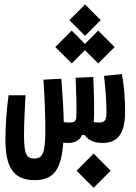

<svg xmlns="http://www.w3.org/2000/svg" viewBox="-20 -656 626 885"><path d="M139.2 174.3C230 174.3 262.7 122.1 271.5 2C277.3 2.4 284.7 2.9 293.5 2.9C323.7 2.9 347.7 -8.3 357.9 -33.7H370.6C389.6 -5.4 420.9 2.9 451.7 2.9C526.4 2.9 556.6 -44.4 556.6 -142.6C556.6 -193.4 553.7 -248.5 542 -314.5L459.5 -306.2C467.3 -237.3 470.7 -184.1 470.7 -137.7C470.7 -101.1 462.9 -91.3 437.5 -91.3C427.7 -91.3 419.4 -92.3 412.1 -93.3C416 -145.5 413.1 -235.8 409.7 -301.3L328.6 -297.4C331.5 -229.5 334 -153.8 331.5 -115.2C330.6 -98.1 323.2 -91.3 300.3 -91.3C291 -91.3 284.2 -91.8 273.9 -93.3C272.9 -151.4 267.6 -232.4 262.7 -293.5L180.2 -288.6C185.5 -210.4 189 -128.9 189 -55.2C189 49.3 176.8 74.7 138.2 74.7C100.6 74.7 90.8 52.7 90.8 -34.7C90.8 -89.4 94.2 -155.3 97.7 -216.8H19.5C11.2 -157.7 4.9 -75.7 4.9 -14.2C4.9 109.9 38.1 174.3 139.2 174.3ZM432.6 -363.8 508.3 -439 432.6 -515.1 371.6 -453.6 310.5 -515.1 234.9 -439 310.5 -363.8 371.6 -424.8ZM411.6 209.5 490.2 130.9 411.6 51.8 333 130.9ZM372.1 -490.7 444.3 -563 372.1 -635.7 299.8 -563Z"/></svg>

Font: Cascadia Mono NF
Style: Regular
Weight: 400
Monospace: yes
Designer: Aaron Bell
Foundry: Saja Typeworks
Version: Version 2404.023